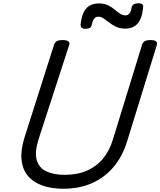

<svg xmlns="http://www.w3.org/2000/svg" viewBox="-20 -1135 980 1174"><path d="M368 19Q292 19 236.5 -1.5Q181 -22 149 -61.5Q117 -101 111.5 -160Q106 -219 130 -295L311 -863Q316 -877 327.5 -883.5Q339 -890 363 -890Q386 -890 397 -883Q408 -876 403 -860L216 -284Q191 -205 204.5 -157Q218 -109 262.5 -87.5Q307 -66 375 -66Q453 -66 511.5 -91.5Q570 -117 610 -165.5Q650 -214 671 -284L849 -863Q854 -877 865.5 -883.5Q877 -890 900 -890Q948 -890 939 -860L758 -273Q729 -178 673.5 -113Q618 -48 541 -14.5Q464 19 368 19ZM503 -959Q470 -959 473 -987Q480 -1053 507.5 -1083.5Q535 -1114 585 -1114Q617 -1114 640 -1103Q663 -1092 680 -1077.5Q697 -1063 713 -1052Q729 -1041 749 -1041Q761 -1041 771 -1052.5Q781 -1064 785 -1089Q790 -1115 827 -1115Q844 -1115 850.5 -1108.5Q857 -1102 855 -1089Q849 -1022 821.5 -991Q794 -960 746 -960Q714 -960 690.5 -971Q667 -982 648.5 -996.5Q630 -1011 614 -1022Q598 -1033 580 -1033Q565 -1033 555 -1020Q545 -1007 541 -982Q539 -971 529.5 -965Q520 -959 503 -959Z"/></svg>

Font: Playwrite DK Uloopet
Style: Regular
Weight: 400
Designer: Veronika Burian, José Scaglione
Foundry: TypeTogether
Version: Version 1.002